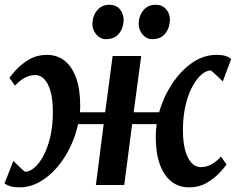

<svg xmlns="http://www.w3.org/2000/svg" viewBox="-26 -796 1015 826"><path d="M57.5 10Q34.5 10 19.2 5.5Q4 1 -6.5 -7L31.5 -104Q35.5 -100 42 -93.5Q48.5 -87 56 -80Q63.5 -73 70.2 -66.8Q77 -60.5 81.5 -57Q101.5 -57 122.5 -75Q143.5 -93 161.5 -127Q179.5 -161 190.5 -208.5Q201.5 -256 201.5 -313.5Q201.5 -367.5 191.5 -402.8Q181.5 -438 164.5 -455.5Q147.5 -473 127 -473Q102 -473 81 -461.8Q60 -450.5 38.5 -427.5L14.5 -461Q24 -475 46 -498.5Q68 -522 101 -541Q134 -560 176 -560Q219.5 -560 251.8 -534.8Q284 -509.5 301.5 -460.8Q319 -412 319 -342.5Q319 -335 318.8 -327.5Q318.5 -320 317.5 -313H426.5L458.5 -555H581.5L549 -313H658.5Q677 -378.5 714 -434.8Q751 -491 800.2 -525.5Q849.5 -560 905.5 -560Q928 -560 943.5 -555.5Q959 -551 968.5 -542L932.5 -446Q928 -450 921.5 -456.5Q915 -463 907.2 -470Q899.5 -477 892.8 -483.2Q886 -489.5 881.5 -493Q861.5 -493 840.5 -475Q819.5 -457 801.2 -423Q783 -389 772 -341.5Q761 -294 761 -236.5Q761 -183 771.2 -147.5Q781.5 -112 798.8 -94.5Q816 -77 836.5 -77Q861.5 -77 882.8 -88.2Q904 -99.5 925 -122.5L948.5 -88Q939 -74.5 917 -51Q895 -27.5 862.2 -8.8Q829.5 10 787.5 10Q743.5 10 711.2 -15.2Q679 -40.5 661.5 -89.2Q644 -138 644 -207.5Q644 -221 645 -234.5Q646 -248 648 -262H542.5L508.5 0H386.5L420 -262H310Q298.5 -209 274.5 -160Q250.5 -111 216.8 -72.8Q183 -34.5 142.5 -12.2Q102 10 57.5 10ZM429.5 -627.5Q405.5 -627.5 388.2 -648Q371 -668.5 371.5 -694.5Q372.5 -728.5 392.5 -752Q412.5 -775.5 444.5 -775.5Q474 -775.5 490 -755.8Q506 -736 506 -711Q505.5 -676.5 486.2 -652Q467 -627.5 429.5 -627.5ZM629 -627.5Q604.5 -627.5 587.2 -648Q570 -668.5 570.5 -694.5Q571.5 -728.5 591 -752Q610.5 -775.5 643.5 -775.5Q672.5 -775.5 689 -755.8Q705.5 -736 705 -711Q704.5 -676.5 685.2 -652Q666 -627.5 629 -627.5Z"/></svg>

Font: Merriweather SemiBold
Style: Italic
Weight: 600
Italic angle: -7.8°
Version: Version 2.101